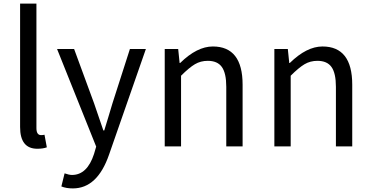

<svg xmlns="http://www.w3.org/2000/svg" viewBox="-20 -816 2068 1070"><path d="M188 13Q92 13 92 -108V-796H183V-102Q183 -63 209 -63Q218 -63 228 -65L241 5Q220 13 188 13Z M386 234Q349 234 322 223L340 150Q365 159 381 159Q466 159 504 42L516 1L298 -543H393L504 -241Q542 -128 556 -89H561Q567 -108 583 -161Q599 -214 607 -241L704 -543H793L588 45Q523 234 386 234Z M898 0V-543H973L981 -465H984Q1078 -557 1166 -557Q1332 -557 1332 -344V0H1241V-332Q1241 -408 1216.5 -442.5Q1192 -477 1138 -477Q1098 -477 1066 -458Q1034 -439 989 -394V0Z M1509 0V-543H1584L1592 -465H1595Q1689 -557 1777 -557Q1943 -557 1943 -344V0H1852V-332Q1852 -408 1827.5 -442.5Q1803 -477 1749 -477Q1709 -477 1677 -458Q1645 -439 1600 -394V0Z"/></svg>

Font: Noto Sans SC
Style: Regular
Weight: 400
Designer: Ryoko NISHIZUKA  (kana, bopomofo & ideographs); Paul D. Hunt (Latin, Greek & Cyrillic); Sandoll Communications , Soo-you
Foundry: Adobe
Version: Version 2.002;hotconv 1.0.116;makeotfexe 2.5.65601